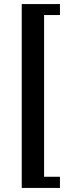

<svg xmlns="http://www.w3.org/2000/svg" viewBox="-20 -756 402 945"><path d="M87 -736H275V-682H197V114H275V169H87Z"/></svg>

Font: Arima SemiBold
Style: Regular
Weight: 600
Designer: Joana Correia and Natanael Gama
Foundry: NDISCOVER
Version: Version 1.101;gftools[0.9.23]